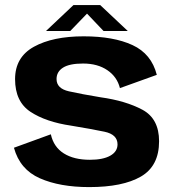

<svg xmlns="http://www.w3.org/2000/svg" viewBox="-20 -743 695 767"><path d="M336.5 4.4Q470.3 4.4 542.9 -37.7Q615.5 -79.8 615.5 -178.8Q615.5 -268.9 548.8 -304.7Q482 -340.4 382.2 -354.3Q304.8 -367.1 255.3 -378.2Q205.9 -389.3 205.9 -427.3Q205.9 -456.4 231.8 -472.8Q257.7 -489.2 311.9 -489.2Q369.9 -489.2 408.9 -462.6Q447.9 -436.1 459.1 -391L606.4 -444Q585 -528 509.3 -562.9Q433.6 -597.9 314.1 -597.9Q190.9 -597.9 115.6 -556.3Q40.2 -514.6 40.2 -426.9Q40.2 -337 101.7 -296.4Q163.2 -255.8 264.4 -241Q345.2 -227.7 397.4 -216.8Q449.5 -205.8 449.5 -166.3Q449.5 -137.4 420.4 -121Q391.4 -104.7 339.1 -104.7Q275.4 -104.7 234.9 -130.2Q194.3 -155.7 183.1 -206.5L35.7 -152.8Q59.4 -66 139.2 -30.8Q219 4.4 336.5 4.4ZM163.6 -619.1H260.6L327.6 -688.6L393.7 -619.1H490.5L380.4 -722.7H273.4Z"/></svg>

Font: Anybody Thin
Style: Regular
Weight: 100
Designer: Tyler Finck
Foundry: Etcetera Type Company
Version: Version 1.114;gftools[0.9.25]